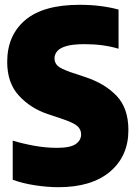

<svg xmlns="http://www.w3.org/2000/svg" viewBox="-20 -770 565 800"><path d="M223 10Q178 10 125.8 2Q73.5 -6 33 -21V-184Q74.5 -171.5 122.2 -162.8Q170 -154 218 -154Q273 -154 295.5 -169.8Q318 -185.5 318 -210Q318 -230.5 302.5 -244.5Q287 -258.5 238 -275L178 -295Q107 -319 58.5 -371.8Q10 -424.5 10 -512Q10 -622.5 85 -686.2Q160 -750 312 -750Q359.5 -750 401 -744.5Q442.5 -739 474 -730V-567Q410.5 -586 333 -586Q283 -586 255.8 -577.8Q228.5 -569.5 217.8 -556Q207 -542.5 207 -527Q207 -508.5 220 -496Q233 -483.5 275 -469L335 -449Q417 -422 466 -370.5Q515 -319 515 -228Q515 -119.5 438.5 -54.8Q362 10 223 10Z"/></svg>

Font: Encode Sans Cnd Black
Style: Regular
Weight: 900
Width: 3
Designer: Multiple Designers
Foundry: Impallari Type
Version: Version 3.002; ttfautohint (v1.8.3) -l 8 -r 50 -G 200 -x 14 